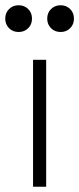

<svg xmlns="http://www.w3.org/2000/svg" viewBox="-44 -712 302 732"><path d="M132 0H82V-484H132ZM-24 -641Q-24 -663 -9.5 -677.5Q5 -692 27 -692Q49 -692 63.5 -677.5Q78 -663 78 -641Q78 -619 63.5 -604.5Q49 -590 27 -590Q5 -590 -9.5 -604.5Q-24 -619 -24 -641ZM136 -641Q136 -663 150.5 -677.5Q165 -692 187 -692Q209 -692 223.5 -677.5Q238 -663 238 -641Q238 -619 223.5 -604.5Q209 -590 187 -590Q165 -590 150.5 -604.5Q136 -619 136 -641Z"/></svg>

Font: Space Grotesk Variable
Style: Regular
Weight: 400
Designer: Florian Karsten (Space Grotesk), Colophon Foundry (Space Mono)
Foundry: Florian Karsten
Version: Version 1.106